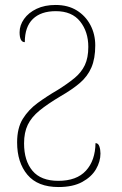

<svg xmlns="http://www.w3.org/2000/svg" viewBox="-20 -744 490 774"><path d="M216 10Q132 10 90.5 -39.5Q49 -89 49 -170Q49 -228 72 -265Q95 -302 132 -329Q169 -356 212 -381Q252 -406 280 -429Q308 -452 322 -481.5Q336 -511 336 -555Q336 -616 303 -657.5Q270 -699 205 -699Q145 -699 112.5 -667.5Q80 -636 80 -574Q59 -574 59 -614Q59 -642 77 -667.5Q95 -693 127.5 -708.5Q160 -724 204 -724Q254 -724 289.5 -702Q325 -680 344.5 -643Q364 -606 364 -561Q364 -508 348.5 -472Q333 -436 302 -409.5Q271 -383 224 -356Q172 -325 139.5 -298.5Q107 -272 92 -241Q77 -210 77 -166Q77 -96 111 -55.5Q145 -15 215 -15Q289 -15 326.5 -56Q364 -97 365 -167Q376 -167 380.5 -154Q385 -141 385 -125Q385 -93 367 -62Q349 -31 311.5 -10.5Q274 10 216 10Z"/></svg>

Font: Noto Serif Georgian SemiCondensed Thin
Style: Regular
Weight: 100
Width: 4
Designer: Monotype Design Team, Akaki Razmadze
Foundry: Google LLC
Version: Version 2.003; ttfautohint (v1.8.4.7-5d5b)